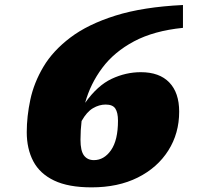

<svg xmlns="http://www.w3.org/2000/svg" viewBox="-20 -752 815 786"><path d="M729 -731.5V-638Q610 -626 528.8 -582.8Q447.5 -539.5 398.8 -474.2Q350 -409 328.5 -331Q379 -402 437 -429.2Q495 -456.5 556.5 -456.5Q632.5 -456.5 673 -414.5Q713.5 -372.5 713.5 -295Q713.5 -206 669 -135.8Q624.5 -65.5 544 -25.2Q463.5 15 355 15Q260 15 201.5 -13Q143 -41 116.2 -92Q89.5 -143 89.5 -211Q89.5 -275 104.2 -344.2Q119 -413.5 157.8 -478.8Q196.5 -544 268 -598.2Q339.5 -652.5 452.2 -688Q565 -723.5 729 -731.5ZM309.5 -180Q309.5 -134.5 323.8 -115.5Q338 -96.5 364.5 -96.5Q406 -96.5 434.5 -137.2Q463 -178 463 -258Q463 -291 452.2 -307.5Q441.5 -324 412.5 -324Q386 -324 360.5 -309Q335 -294 314 -256.5Q309.5 -219.5 309.5 -180Z"/></svg>

Font: Newsreader 6pt ExtraBold
Style: Italic
Weight: 800
Italic angle: -17°
Designer: Hugues Gentile
Foundry: Production Type
Version: Version 1.003; ttfautohint (v1.8.3)